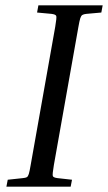

<svg xmlns="http://www.w3.org/2000/svg" viewBox="-20 -700 405 720"><path d="M119 -653 124 -680H365L360 -653L304 -648Q294 -647 289 -644Q284 -641 281 -631.5Q278 -622 274 -599L182 -81Q176 -46 178 -40Q180 -34 196 -32L250 -26L245 0H4L9 -26L65 -32Q76 -33 80.5 -35.5Q85 -38 88 -47.5Q91 -57 95 -81L187 -599Q193 -634 191 -640Q189 -646 173 -648Z"/></svg>

Font: Inria Serif
Style: Italic
Weight: 400
Italic angle: -10°
Designer: Black Foundry Team
Foundry: Black Foundry
Version: Version 1.000; ttfautohint (v1.8.3)